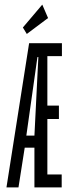

<svg xmlns="http://www.w3.org/2000/svg" viewBox="-20 -811 290 831"><path d="M8 0 106 -624H248V-568H185V-354H235V-296H185V-56H247V0H129V-172H87L60 0ZM94 -224H129L146 -564H142ZM96 -664 79 -692 163 -791 188 -733Z"/></svg>

Font: Inconsolata UltraCondensed
Style: Regular
Weight: 400
Width: 1
Monospace: yes
Designer: Raph Levien, Cyreal, Brenton Simpson
Foundry: Raph Levien, Cyreal, Google
Version: Version 3.001; ttfautohint (v1.8.2.53-6de2)